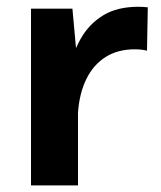

<svg xmlns="http://www.w3.org/2000/svg" viewBox="-20 -559 485 579"><path d="M73.5 -532.8V0H215.2V-347.9L198.4 -532.8ZM423.3 -406.1 425.7 -536.9Q419.1 -537.7 411.9 -538.1Q404.7 -538.6 397.5 -538.6Q333.5 -538.6 291.1 -512.7Q248.7 -486.8 223.6 -442.6Q198.6 -398.5 186.5 -342.9Q174.5 -287.4 171.1 -227.5L215.3 -220.8Q219.6 -278.2 240.5 -320.8Q261.4 -363.4 298.1 -386.8Q334.9 -410.3 386.6 -410.3Q407.9 -410.3 423.3 -406.1Z"/></svg>

Font: Estedad VF
Style: Regular
Weight: 100
Designer: Amin Abedi
Version: Version 7.3